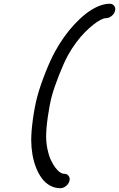

<svg xmlns="http://www.w3.org/2000/svg" viewBox="-20 -897 635 1025"><path d="M322.5 30.8Q338.1 30.8 346.4 42.1Q354.7 53.5 350.6 69.3Q346.4 85 332.2 96.3Q317.9 107.7 302 107.7Q272.2 107.7 246.8 93.5Q221.4 79.3 203.4 54.9Q185.3 30.5 172.5 -2.1Q159.7 -34.7 153.3 -71.5Q147 -108.4 146.7 -147.5Q146.5 -195.1 156 -263.1Q165.5 -331.1 179.9 -384.5Q194.6 -438.5 221.3 -506.5Q248 -574.5 273.7 -621.6Q294.9 -660.6 320.9 -697.5Q346.9 -734.4 377.2 -767Q407.5 -799.6 438.7 -824Q470 -848.4 502.9 -862.7Q535.9 -877 565.7 -877Q581.5 -877 589.8 -865.5Q598.1 -854 594 -838.4Q589.8 -822.8 575.4 -811.4Q561 -800 545.2 -800Q534.7 -800 517.3 -791.3Q500 -782.5 477.8 -764.9Q455.6 -747.3 432.6 -724.1Q409.7 -700.9 385.6 -668.6Q361.6 -636.2 342.5 -601.3Q321 -561.5 295.3 -496.5Q269.5 -431.4 256.8 -384.5Q244.4 -338.1 235.2 -273.1Q226.1 -208 226.3 -168Q226.6 -133.1 233.3 -100.7Q240 -68.4 250.5 -45.2Q261 -22 273.8 -4.4Q286.6 13.2 299.3 22Q312 30.8 322.5 30.8Z"/></svg>

Font: Tecnico
Style: GruesoInclinado
Weight: 700
Italic angle: -15°
Version: Version 1.3